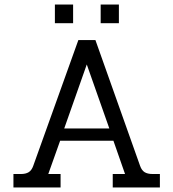

<svg xmlns="http://www.w3.org/2000/svg" viewBox="-20 -823 761 843"><path d="M221 -803H301V-721H221ZM422 -803H502V-721H422ZM39 -59H72Q93 -59 106 -67Q119 -75 126 -95L324 -647H399L595 -95Q602 -75 615 -67Q628 -59 650 -59H682V0H475V-59H529L478 -205H244L192 -59H246V0H39ZM460 -259 361 -540 262 -259Z"/></svg>

Font: Pridi Light
Style: Regular
Weight: 300
Version: Version 1.002